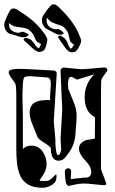

<svg xmlns="http://www.w3.org/2000/svg" viewBox="-41 -886 543 907"><path d="M160 1Q117 1 91.5 -14.5Q66 -30 54.5 -56Q43 -82 39.5 -114.5Q36 -147 36 -182V-432Q36 -483 31 -491Q25 -502 18 -510.5Q11 -519 6 -528Q2 -534 1 -538.5Q0 -543 0 -546Q0 -564 79 -560L211 -553Q228 -551 227 -538L213 -314L221 -223Q220 -215 221 -204Q222 -193 223 -180Q226 -153 234 -153Q243 -153 248 -179L245 -230L253 -368L245 -551Q245 -557 249.5 -562Q254 -567 261 -567Q298 -563 319.5 -561Q341 -559 346 -559Q351 -559 377 -561Q403 -563 449 -567H452Q466 -567 466 -554Q466 -552 465 -551Q440 -517 438 -510Q437 -507 436.5 -489Q436 -471 436 -438V-87L459 -25Q462 -18 460 -15Q457 -11 452 -11Q442 -12 428.5 -13Q415 -14 398 -16Q374 -19 354 -19Q333 -19 310 -13.5Q287 -8 283 -8Q270 -8 267 -46Q266 -57 265.5 -66Q265 -75 266 -81Q272 -91 281 -91Q296 -91 295 -72L293 -40L357 -47Q390 -44 390 -75Q390 -98 366 -123Q332 -158 332 -184Q332 -212 368 -225Q377 -226 387 -227.5Q397 -229 407 -232L408 -332Q359 -357 359 -426Q359 -492 405 -535L323 -510Q300 -523 295 -523Q277 -523 281 -468Q288 -450 295.5 -432Q303 -414 310 -396Q321 -368 321 -337Q321 -324 319.5 -306Q318 -288 316 -265Q316 -213 288 -170Q279 -157 271.5 -147.5Q264 -138 257 -133Q248 -127 235 -127Q200 -127 199 -185Q199 -192 171 -210Q140 -229 136 -239Q120 -277 109.5 -305Q99 -333 99 -354Q99 -393 132 -406Q142 -410 158 -412Q174 -414 196 -413Q195 -421 195.5 -430.5Q196 -440 197 -453L199 -489Q199 -519 183 -520Q113 -526 104 -526Q78 -526 73 -520Q67 -511 66 -466Q66 -459 65.5 -449.5Q65 -440 65 -430Q65 -420 65.5 -408.5Q66 -397 66 -384L67 -338V-182Q83 -198 106 -198Q141 -198 160 -170.5Q179 -143 179 -111Q179 -85 163 -60L146 -35Q146 -31 160 -31Q182 -31 185 -32Q193 -34 202 -42Q211 -50 222 -61Q223 -62 224 -62Q226 -62 226 -51Q226 -26 204.5 -12.5Q183 1 160 1ZM298 -639Q291 -639 286 -642Q278 -647 272 -654Q265 -663 256 -676Q247 -689 236 -705Q231 -712 234 -713Q237 -718 241 -718Q247 -718 257 -710Q265 -706 269.5 -699Q274 -692 277 -686Q282 -671 286 -665Q290 -659 292 -657Q293 -657 293.5 -656.5Q294 -656 294 -656Q296 -656 302 -664L309 -674Q299 -681 293.5 -688Q288 -695 284 -718Q283 -727 278 -735.5Q273 -744 266 -752Q258 -762 242 -767Q225 -772 215.5 -776Q206 -780 202 -782Q188 -791 182 -802Q179 -796 179 -788Q179 -780 183 -771.5Q187 -763 196 -757Q210 -748 220 -748Q226 -748 229 -749H231Q237 -749 245 -744Q267 -728 256 -725Q250 -722 243 -722Q230 -722 216 -730Q194 -742 184.5 -747Q175 -752 177 -750Q167 -758 162 -768.5Q157 -779 157 -789Q157 -804 164 -814Q192 -856 203 -863Q208 -866 212 -866Q218 -866 226 -861Q228 -860 233.5 -855.5Q239 -851 246 -843Q277 -813 300.5 -780Q324 -747 337 -712L340 -703Q342 -699 342 -696.5Q342 -694 342 -692Q342 -686 340 -682Q325 -644 312 -641Q308 -640 304.5 -639.5Q301 -639 298 -639ZM137 -642Q133 -644 129.5 -645.5Q126 -647 121 -651Q112 -659 100.5 -669.5Q89 -680 75 -693Q69 -697 71 -701Q74 -707 81 -707Q87 -707 95 -703Q103 -701 109 -694.5Q115 -688 119 -683Q127 -670 132 -665Q137 -660 140 -658H141Q144 -658 148 -667L153 -678Q142 -683 135 -688.5Q128 -694 119 -716Q113 -732 95 -745Q84 -753 68 -755Q50 -757 40 -759Q30 -761 26 -762Q11 -768 2 -777Q0 -767 5 -754.5Q10 -742 25 -736Q37 -731 45 -731Q51 -731 59 -735Q60 -736 64 -736Q69 -736 76 -733Q101 -723 91 -717Q83 -710 68 -710Q59 -710 50 -713Q27 -721 16.5 -723.5Q6 -726 8 -725Q-7 -731 -14 -743.5Q-21 -756 -21 -769Q-21 -778 -18 -785Q1 -832 10 -841Q15 -846 22 -846Q25 -846 27.5 -845.5Q30 -845 33 -844Q37 -843 56 -830Q131 -784 173 -721Q174 -719 175 -717Q176 -715 177 -713Q182 -706 182.5 -701Q183 -696 182 -692Q175 -652 163 -646Q147 -638 137 -642Z"/></svg>

Font: Moo Lah Lah
Style: Regular
Weight: 400
Designer: Robert E. Leuschke
Foundry: Robert E. Leuschke
Version: Version 1.010; ttfautohint (v1.8.3)